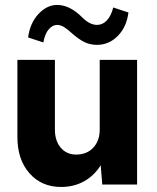

<svg xmlns="http://www.w3.org/2000/svg" viewBox="-20 -740 630 770"><path d="M225.1 9.8Q146.5 9.8 98.1 -45.2Q49.8 -100.1 49.8 -189.9V-500H200.2V-220.2Q200.2 -175.3 223.6 -147.7Q247.1 -120.1 285.2 -120.1Q328.1 -120.1 354 -147.7Q379.9 -175.3 379.9 -220.2V-500H529.8V0H390.1L383.8 -77.1Q357.9 -35.6 317.1 -12.9Q276.4 9.8 225.1 9.8ZM495.1 -689.9Q487.8 -631.8 452.4 -595.9Q417 -560.1 369.1 -560.1Q341.8 -560.1 319.1 -571Q296.4 -582 269 -606Q250 -623.5 236.3 -631.8Q222.7 -640.1 209 -640.1Q191.4 -640.1 176 -623Q160.6 -606 153.8 -569.8L92.8 -589.8Q100.1 -647 134 -683.6Q168 -720.2 209 -720.2Q259.8 -720.2 309.1 -670.9Q339.8 -640.1 369.1 -640.1Q391.1 -640.1 408.2 -657.7Q425.3 -675.3 434.1 -710Z"/></svg>

Font: Gully
Style: Bold
Weight: 700
Designer: jaikishan Patel
Foundry: MagicType
Version: Version 1.000;Glyphs 3.2 (3242)